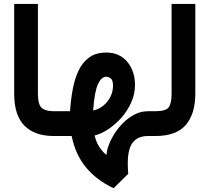

<svg xmlns="http://www.w3.org/2000/svg" viewBox="-20 -697 1074 984"><path d="M267.1 0H254.9Q158.7 0 105.7 -52.5Q52.7 -105 52.7 -217.3V-676.8H174.3V-216.8Q174.3 -161.6 193.6 -144.3Q212.9 -127 254.9 -127H267.1Z M562 267.6Q474.6 226.1 420.7 160.9Q366.7 95.7 347.2 0H247.6V-127H338.9Q342.8 -185.5 352.8 -239.7Q362.8 -293.9 383.1 -336.2Q403.3 -378.4 437.7 -403.1Q472.2 -427.7 524.9 -427.7Q592.3 -427.7 632.1 -380.4Q671.9 -333 671.9 -260.7Q671.9 -216.3 653.3 -173.8Q634.8 -131.3 604 -95.9Q573.2 -60.5 536.9 -36.1Q500.5 -11.7 464.8 -2.4Q479.5 59.1 525.9 97.7Q526.9 69.3 543.5 31.2Q560.1 -6.8 589.1 -43Q618.2 -79.1 656.7 -103Q695.3 -127 739.7 -127H756.3V0H738.8Q687 0 660.9 32.5Q634.8 64.9 634.8 141.6Q634.8 154.3 635.5 167.7Q636.2 181.2 637.2 193.8ZM457.5 -130.9Q500 -139.6 529.5 -176Q559.1 -212.4 559.1 -257.3Q559.1 -286.1 547.9 -294.9Q536.6 -303.7 523.9 -303.7Q500 -303.7 482.2 -266.1Q464.4 -228.5 457.5 -130.9Z M736.8 0V-127H776.4Q830.1 -127 844.7 -147.2Q859.4 -167.5 859.4 -216.3V-676.8H981V-216.8Q981 -114.3 932.6 -57.1Q884.3 0 775.9 0Z"/></svg>

Font: Vazir FD-UI
Style: Bold-FD-UI
Weight: 700
Designer: Saber Rastikerdar
Foundry: Saber Rastikerdar
Version: Version 30.0.0